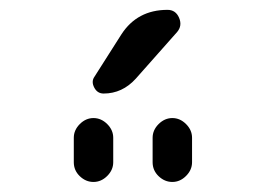

<svg xmlns="http://www.w3.org/2000/svg" viewBox="-20 -980 540 390"><path d="M290 -700.2Q290 -715.8 302.2 -728Q314.5 -740.2 330.1 -740.2Q345.7 -740.2 357.9 -728Q370.1 -715.8 370.1 -700.2V-650.4Q370.1 -634.8 357.9 -622.6Q345.7 -610.4 330.1 -610.4Q314.5 -610.4 302.2 -622.1Q290 -633.8 290 -650.4ZM129.9 -650.4V-700.2Q129.9 -715.8 142.1 -728Q154.3 -740.2 169.9 -740.2Q185.5 -740.2 197.8 -728Q210 -715.8 210 -700.2V-650.4Q210 -634.8 197.8 -622.6Q185.5 -610.4 169.9 -610.4Q154.3 -610.4 142.1 -622.1Q129.9 -633.8 129.9 -650.4ZM339.8 -915 255.9 -820.3Q228.5 -790 190.4 -790Q177.7 -790 171.4 -802.2Q165 -814.5 171.9 -824.2L226.6 -910.2Q258.8 -960 320.3 -960Q336.9 -960 343.8 -943.8Q350.6 -927.7 339.8 -915Z"/></svg>

Font: Rounded-X Mgen+ 1mn regular
Style: Regular
Weight: 400
Designer: [Source Han Sans]
Ryoko NISHIZUKA  (kana & ideographs); Paul D. Hunt (Latin, Greek & Cyrillic); Wenlong ZHANG  (bopomofo
Version: Version 1.059.20150602